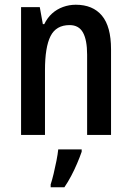

<svg xmlns="http://www.w3.org/2000/svg" viewBox="-20 -570 556 811"><path d="M300 -550Q372 -550 410.5 -504Q449 -458 449 -362V0H348V-339Q348 -401 330.5 -432.5Q313 -464 274 -464Q217 -464 193.5 -417.5Q170 -371 170 -273V0H69V-540H148L161 -468H167Q180 -495 200 -513Q220 -531 246 -540.5Q272 -550 300 -550ZM325 71Q317 94 305.5 121Q294 148 280.5 173.5Q267 199 252 221H194V209Q200 191 206.5 164Q213 137 218.5 109Q224 81 226 61H325Z"/></svg>

Font: Noto Sans Bengali Condensed Medium
Style: Regular
Weight: 500
Width: 3
Designer: Jelle Bosma - Monotype Design Team
Foundry: Monotype Imaging Inc.
Version: Version 2.003